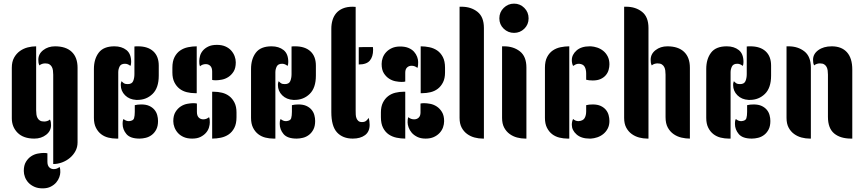

<svg xmlns="http://www.w3.org/2000/svg" viewBox="-20 -763 4757 1057"><path d="M179 -156Q179 -144 180.5 -133Q182 -122 186.5 -113.5Q191 -105 199.5 -99.5Q208 -94 223 -94Q231 -94 239.5 -96.5Q248 -99 255 -105Q259 -97 260 -89.5Q261 -82 261 -74Q261 -42 234 -21Q207 0 169 0Q109 0 77 -32Q45 -64 45 -112V-390Q45 -423 57.5 -445.5Q70 -468 89.5 -482Q109 -496 132.5 -502Q156 -508 179 -508ZM273 -352Q273 -364 271.5 -375Q270 -386 265.5 -394.5Q261 -403 252.5 -408.5Q244 -414 229 -414Q221 -414 212.5 -411.5Q204 -409 197 -403Q193 -411 192 -418.5Q191 -426 191 -434Q191 -466 218 -487Q245 -508 283 -508Q343 -508 375 -477.5Q407 -447 407 -390V21Q407 47 395.5 68.5Q384 90 365 106Q346 122 322 131Q298 140 273 140ZM111 178Q111 147 123 127.5Q135 108 152 97Q169 86 188 82.5Q207 79 221 79Q233 79 241 81V127Q241 148 251 158Q261 168 276 168Q294 168 308 156Q311 164 311.5 170.5Q312 177 312 185Q312 197 306.5 212.5Q301 228 289.5 241.5Q278 255 259.5 264.5Q241 274 215 274Q188 274 168.5 265Q149 256 136.5 242.5Q124 229 117.5 212Q111 195 111 178Z M631 0H621Q598 0 576 -5.5Q554 -11 536.5 -24.5Q519 -38 508 -60Q497 -82 497 -114V-383Q497 -438 523.5 -473Q550 -508 610 -508Q650 -508 676 -487.5Q702 -467 702 -422Q702 -407 698 -400Q684 -412 668 -412Q646 -412 638.5 -397Q631 -382 631 -365ZM720 -507Q725 -508 730 -508H740Q794 -508 824 -480.5Q854 -453 854 -402V-347Q854 -279 820 -246Q786 -213 737 -213H730Q692 -215 668.5 -238.5Q645 -262 645 -295Q645 -300 645.5 -304Q646 -308 649 -316Q657 -308 663 -304Q669 -300 683 -300Q706 -300 713 -316.5Q720 -333 720 -355ZM850 -97Q850 -69 840.5 -50.5Q831 -32 816 -20.5Q801 -9 783 -4.5Q765 0 748 0Q697 0 676 -25Q655 -50 655 -81Q655 -86 655.5 -93Q656 -100 660 -108Q673 -96 690 -96Q714 -98 718 -112Q722 -126 722 -147V-184Q737 -188 758 -188Q784 -188 801.5 -180Q819 -172 830 -159Q841 -146 845.5 -129.5Q850 -113 850 -97Z M1063 -250H1054Q1031 -250 1008.5 -255.5Q986 -261 968.5 -274.5Q951 -288 940 -310Q929 -332 929 -364V-390Q929 -426 941 -449Q953 -472 972 -485Q991 -498 1015 -503Q1039 -508 1063 -508ZM1148 -258H1157Q1180 -258 1202.5 -252.5Q1225 -247 1242.5 -233.5Q1260 -220 1271 -198Q1282 -176 1282 -144V-118Q1282 -82 1270 -59Q1258 -36 1239 -23Q1220 -10 1196 -5Q1172 0 1148 0ZM1278 -420Q1278 -388 1266 -369Q1254 -350 1237 -339Q1220 -328 1201 -324.5Q1182 -321 1168 -321Q1156 -321 1148 -323V-369Q1148 -390 1138 -400Q1128 -410 1113 -410Q1094 -410 1081 -398Q1078 -406 1077.5 -412.5Q1077 -419 1077 -427Q1077 -439 1081 -454.5Q1085 -470 1096 -483.5Q1107 -497 1126 -506.5Q1145 -516 1174 -516Q1201 -516 1220.5 -507.5Q1240 -499 1252.5 -485Q1265 -471 1271.5 -454Q1278 -437 1278 -420ZM934 -96Q934 -127 946 -146.5Q958 -166 975 -177Q992 -188 1011 -191.5Q1030 -195 1044 -195Q1056 -195 1064 -193V-147Q1064 -126 1074 -116Q1084 -106 1099 -106Q1117 -106 1131 -118Q1134 -110 1134.5 -103.5Q1135 -97 1135 -89Q1135 -77 1130.5 -61.5Q1126 -46 1114.5 -32.5Q1103 -19 1084.5 -9.5Q1066 0 1038 0Q1011 0 991.5 -8.5Q972 -17 959.5 -31Q947 -45 940.5 -62Q934 -79 934 -96Z M1496 0H1486Q1463 0 1441 -5.5Q1419 -11 1401.5 -24.5Q1384 -38 1373 -60Q1362 -82 1362 -114V-383Q1362 -438 1388.5 -473Q1415 -508 1475 -508Q1515 -508 1541 -487.5Q1567 -467 1567 -422Q1567 -407 1563 -400Q1549 -412 1533 -412Q1511 -412 1503.5 -397Q1496 -382 1496 -365ZM1585 -507Q1590 -508 1595 -508H1605Q1659 -508 1689 -480.5Q1719 -453 1719 -402V-347Q1719 -279 1685 -246Q1651 -213 1602 -213H1595Q1557 -215 1533.5 -238.5Q1510 -262 1510 -295Q1510 -300 1510.5 -304Q1511 -308 1514 -316Q1522 -308 1528 -304Q1534 -300 1548 -300Q1571 -300 1578 -316.5Q1585 -333 1585 -355ZM1715 -97Q1715 -69 1705.5 -50.5Q1696 -32 1681 -20.5Q1666 -9 1648 -4.5Q1630 0 1613 0Q1562 0 1541 -25Q1520 -50 1520 -81Q1520 -86 1520.5 -93Q1521 -100 1525 -108Q1538 -96 1555 -96Q1579 -98 1583 -112Q1587 -126 1587 -147V-184Q1602 -188 1623 -188Q1649 -188 1666.5 -180Q1684 -172 1695 -159Q1706 -146 1710.5 -129.5Q1715 -113 1715 -97Z M1938 -153Q1938 -143 1938.5 -132Q1939 -121 1942.5 -112Q1946 -103 1953 -97Q1960 -91 1973 -91Q1989 -91 1997.5 -99.5Q2006 -108 2010 -114Q2012 -108 2013.5 -96Q2015 -84 2015 -76Q2015 -38 1989.5 -19Q1964 0 1922 0Q1867 0 1835.5 -34Q1804 -68 1804 -146V-605Q1804 -630 1810.5 -652Q1817 -674 1831 -690.5Q1845 -707 1867.5 -716.5Q1890 -726 1922 -726Q1926 -726 1930 -725.5Q1934 -725 1938 -725ZM1955 -503H1957Q1959 -503 1966 -503.5Q1973 -504 1988 -504H2033Q2034 -501 2034 -489Q2034 -451 2016 -429.5Q1998 -408 1955 -408Z M2296 -508Q2320 -508 2344 -503Q2368 -498 2387 -485Q2406 -472 2418 -449Q2430 -426 2430 -390V-364Q2430 -332 2419 -310Q2408 -288 2390.5 -274.5Q2373 -261 2350.5 -255.5Q2328 -250 2305 -250H2296ZM2211 0Q2187 0 2163 -5Q2139 -10 2120 -23Q2101 -36 2089 -59Q2077 -82 2077 -118V-144Q2077 -176 2088 -198Q2099 -220 2116.5 -233.5Q2134 -247 2156.5 -252.5Q2179 -258 2202 -258H2211ZM2081 -411Q2081 -428 2087 -445Q2093 -462 2106 -476Q2119 -490 2138 -498.5Q2157 -507 2183 -507Q2210 -507 2229 -499Q2248 -491 2259.5 -478Q2271 -465 2276.5 -450Q2282 -435 2282 -422Q2282 -414 2281.5 -405.5Q2281 -397 2278 -389Q2264 -401 2246 -401Q2231 -401 2221 -391.5Q2211 -382 2211 -363V-314Q2203 -312 2191 -312Q2177 -312 2158 -315.5Q2139 -319 2122 -330Q2105 -341 2093 -360Q2081 -379 2081 -411ZM2425 -96Q2425 -79 2419 -62Q2413 -45 2400 -31Q2387 -17 2368 -8.5Q2349 0 2323 0Q2296 0 2277 -9.5Q2258 -19 2246.5 -32.5Q2235 -46 2229.5 -61.5Q2224 -77 2224 -89Q2224 -97 2224.5 -103.5Q2225 -110 2228 -118Q2241 -106 2260 -106Q2275 -106 2285 -115.5Q2295 -125 2295 -144V-193Q2303 -195 2315 -195Q2329 -195 2348 -191.5Q2367 -188 2384 -177Q2401 -166 2413 -146.5Q2425 -127 2425 -96Z M2510 -726H2521Q2573 -726 2608.5 -698Q2644 -670 2644 -609V0H2638Q2615 0 2592.5 -6Q2570 -12 2551.5 -25.5Q2533 -39 2521.5 -60.5Q2510 -82 2510 -114Z M2729 -662Q2729 -696 2753 -719.5Q2777 -743 2810 -743Q2843 -743 2866.5 -719.5Q2890 -696 2890 -662Q2890 -628 2866.5 -605Q2843 -582 2810 -582Q2777 -582 2753 -605Q2729 -628 2729 -662ZM2744 -508H2755Q2807 -508 2842.5 -480Q2878 -452 2878 -391V0H2872Q2849 0 2826.5 -6Q2804 -12 2785.5 -25.5Q2767 -39 2755.5 -60.5Q2744 -82 2744 -114Z M3114 0H3105Q3082 0 3059.5 -5.5Q3037 -11 3019.5 -24.5Q3002 -38 2991 -60Q2980 -82 2980 -114V-390Q2980 -426 2992 -449Q3004 -472 3023 -485Q3042 -498 3066 -503Q3090 -508 3114 -508ZM3335 -409Q3335 -394 3330.5 -378Q3326 -362 3315 -349Q3304 -336 3286.5 -328Q3269 -320 3243 -320Q3222 -320 3207 -324V-358Q3207 -380 3199 -395Q3191 -410 3168 -412Q3157 -412 3149.5 -408.5Q3142 -405 3135 -400Q3128 -414 3128 -432Q3128 -462 3154 -485Q3180 -508 3226 -508H3233Q3250 -507 3268 -501Q3286 -495 3301 -483Q3316 -471 3325.5 -452.5Q3335 -434 3335 -409ZM3335 -97Q3335 -73 3325.5 -55Q3316 -37 3301 -25Q3286 -13 3268 -7Q3250 -1 3233 0H3226Q3180 0 3154 -23Q3128 -46 3128 -76Q3128 -94 3135 -108Q3148 -96 3165 -96Q3190 -98 3198.5 -113Q3207 -128 3207 -150V-184Q3222 -188 3243 -188Q3269 -188 3286.5 -180Q3304 -172 3315 -159Q3326 -146 3330.5 -129.5Q3335 -113 3335 -97Z M3416 -726H3427Q3479 -726 3514.5 -698Q3550 -670 3550 -609V0H3544Q3521 0 3498.5 -6Q3476 -12 3457.5 -25.5Q3439 -39 3427.5 -60.5Q3416 -82 3416 -114ZM3644 -352Q3644 -364 3642.5 -375Q3641 -386 3636.5 -394.5Q3632 -403 3623.5 -408.5Q3615 -414 3600 -414Q3592 -414 3583.5 -411.5Q3575 -409 3568 -403Q3564 -411 3563 -418.5Q3562 -426 3562 -434Q3562 -466 3589 -487Q3616 -508 3654 -508Q3714 -508 3746 -477.5Q3778 -447 3778 -390V0Q3755 0 3731.5 -5.5Q3708 -11 3688.5 -24.5Q3669 -38 3656.5 -60.5Q3644 -83 3644 -118Z M4002 0H3992Q3969 0 3947 -5.5Q3925 -11 3907.5 -24.5Q3890 -38 3879 -60Q3868 -82 3868 -114V-383Q3868 -438 3894.5 -473Q3921 -508 3981 -508Q4021 -508 4047 -487.5Q4073 -467 4073 -422Q4073 -407 4069 -400Q4055 -412 4039 -412Q4017 -412 4009.5 -397Q4002 -382 4002 -365ZM4091 -507Q4096 -508 4101 -508H4111Q4165 -508 4195 -480.5Q4225 -453 4225 -402V-347Q4225 -279 4191 -246Q4157 -213 4108 -213H4101Q4063 -215 4039.5 -238.5Q4016 -262 4016 -295Q4016 -300 4016.5 -304Q4017 -308 4020 -316Q4028 -308 4034 -304Q4040 -300 4054 -300Q4077 -300 4084 -316.5Q4091 -333 4091 -355ZM4221 -97Q4221 -69 4211.5 -50.5Q4202 -32 4187 -20.5Q4172 -9 4154 -4.5Q4136 0 4119 0Q4068 0 4047 -25Q4026 -50 4026 -81Q4026 -86 4026.5 -93Q4027 -100 4031 -108Q4044 -96 4061 -96Q4085 -98 4089 -112Q4093 -126 4093 -147V-184Q4108 -188 4129 -188Q4155 -188 4172.5 -180Q4190 -172 4201 -159Q4212 -146 4216.5 -129.5Q4221 -113 4221 -97Z M4538 -352Q4538 -364 4536.5 -375Q4535 -386 4530.5 -394.5Q4526 -403 4517.5 -408.5Q4509 -414 4494 -414Q4486 -414 4477.5 -411.5Q4469 -409 4462 -403Q4458 -411 4457 -418.5Q4456 -426 4456 -434Q4456 -466 4485 -487Q4514 -508 4559 -508Q4613 -508 4642.5 -475.5Q4672 -443 4672 -380V0H4666Q4606 0 4572 -28.5Q4538 -57 4538 -120ZM4310 -508H4321Q4373 -508 4408.5 -480Q4444 -452 4444 -391V0H4438Q4415 0 4392.5 -6Q4370 -12 4351.5 -25.5Q4333 -39 4321.5 -60.5Q4310 -82 4310 -114Z"/></svg>

Font: Kenia
Style: Regular
Weight: 400
Designer: Julia Petretta
Foundry: Julia Petretta
Version: Version 1.001